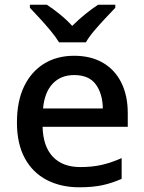

<svg xmlns="http://www.w3.org/2000/svg" viewBox="-20 -786 612 816"><path d="M295 -549Q366 -549 417 -519.5Q468 -490 495.5 -435Q523 -380 523 -305V-247H161Q163 -164 204.5 -120Q246 -76 321 -76Q373 -76 413.5 -85.5Q454 -95 497 -114V-26Q457 -8 415.5 1Q374 10 317 10Q239 10 179 -21Q119 -52 85.5 -113.5Q52 -175 52 -265Q52 -356 82.5 -419Q113 -482 167.5 -515.5Q222 -549 295 -549ZM295 -467Q238 -467 203.5 -430Q169 -393 163 -325H417Q416 -388 387 -427.5Q358 -467 295 -467ZM231 -606Q217 -629 195 -655.5Q173 -682 149 -708Q125 -734 107 -753V-766H179Q205 -749 233.5 -726Q262 -703 287 -676Q314 -703 342.5 -726Q371 -749 397 -766H470V-753Q452 -734 427.5 -708Q403 -682 380.5 -655.5Q358 -629 345 -606Z"/></svg>

Font: Noto Sans Tangsa Medium
Style: Regular
Weight: 500
Version: Version 1.504